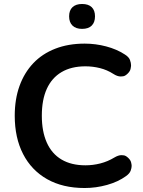

<svg xmlns="http://www.w3.org/2000/svg" viewBox="-20 -934 720 964"><path d="M405 10Q295 10 216.5 -34.5Q138 -79 96 -160.5Q54 -242 54 -353Q54 -436 78 -502.5Q102 -569 147 -616.5Q192 -664 257.5 -689.5Q323 -715 405 -715Q460 -715 513 -701Q566 -687 606 -661Q627 -648 632.5 -633Q638 -618 638 -606Q638 -600 635.5 -588Q633 -576 620.5 -564Q608 -552 598 -551Q588 -550 586 -550Q569 -550 549 -563Q518 -583 482 -592Q446 -601 409 -601Q338 -601 289 -572Q240 -543 215 -488Q190 -433 190 -353Q190 -274 215 -218Q240 -162 289 -133Q338 -104 409 -104Q447 -104 484 -113.5Q521 -123 554 -143Q574 -155 590 -155Q592 -155 601.5 -154Q611 -153 623 -142Q635 -131 638 -119.5Q641 -108 641 -101Q641 -91 636 -77Q631 -63 613 -50Q573 -21 517.5 -5.5Q462 10 405 10ZM392 -789Q361 -789 344 -805.5Q327 -822 327 -852Q327 -882 344 -898Q361 -914 392 -914Q424 -914 440.5 -898Q457 -882 457 -852Q457 -822 440.5 -805.5Q424 -789 392 -789Z"/></svg>

Font: Nunito
Style: Bold
Weight: 700
Designer: Vernon Adams
Foundry: Vernon Adams
Version: Version 3.602